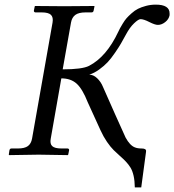

<svg xmlns="http://www.w3.org/2000/svg" viewBox="-20 -672 756 833"><path d="M594.2 -27.8Q613.8 -27.8 613.8 -17.1Q613.8 -14.6 613.3 -11.7Q612.8 -8.8 612.8 -7.8L592.8 141.1H564.9Q564.5 112.3 559.6 90.6Q554.7 68.8 545.7 54.4Q536.6 40 525.6 28.6Q514.6 17.1 500.7 4.9Q486.8 -7.3 473.1 -20.8Q459.5 -34.2 444.1 -56.6Q428.7 -79.1 416 -106.9L360.8 -228Q337.9 -286.1 312.5 -309.1Q287.1 -332 246.1 -332L200.2 -70.8Q195.8 -48.3 206.5 -38.1Q217.3 -27.8 247.1 -27.8H272.9Q276.4 -27.8 278.3 -25.6Q280.3 -23.4 279.8 -20L275.9 -1L273.9 1Q188 -1 147.9 -1L20 1L18.1 -1L21 -20Q22.5 -27.8 29.8 -27.8H57.1Q86.9 -27.8 101.1 -38.3Q115.2 -48.8 119.1 -70.8L208 -574.2Q211.9 -597.2 200.9 -607.7Q189.9 -618.2 161.1 -618.2H133.8Q130.9 -618.2 128.7 -620.4Q126.5 -622.6 127 -626L130.9 -645L132.8 -646Q219.7 -645 258.8 -645L388.2 -646L390.1 -645L386.2 -626Q384.8 -618.2 377 -618.2H351.1Q321.3 -618.2 306.6 -607.2Q292 -596.2 288.1 -574.2L252 -371.1Q336.4 -371.1 366.2 -386.2Q441.9 -425.3 493.2 -534.2Q498.5 -545.4 501 -550Q503.4 -554.7 512.5 -569.6Q521.5 -584.5 529.1 -593Q536.6 -601.6 550.8 -614.3Q564.9 -627 579.1 -634Q593.3 -641.1 613.5 -646.5Q633.8 -651.9 655.8 -651.9Q715.8 -651.9 715.8 -613.8V-606Q712.4 -588.4 696.8 -576.2Q681.2 -564 665 -564Q652.3 -564 627.9 -576.4Q603.5 -588.9 589.8 -588.9Q580.6 -588.9 561.8 -571Q543 -553.2 526.9 -522.9Q513.2 -498 504.9 -483.4Q496.6 -468.8 479.2 -443.4Q461.9 -418 447 -402.1Q432.1 -386.2 410.6 -370.6Q389.2 -355 367.2 -348.1Q385.3 -348.1 401.6 -332.5Q418 -316.9 426.8 -294.9L480 -174.8Q519 -86.9 524.9 -75.2Q543.5 -41 564.9 -32.7Q576.7 -27.8 594.2 -27.8Z"/></svg>

Font: Common Serif
Style: Italic
Weight: 400
Italic angle: -12°
Designer: Philipp H. Poll, Khaled Hosny
Foundry: Stefan Peev, Context Ltd.
Version: Version 1.026